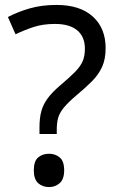

<svg xmlns="http://www.w3.org/2000/svg" viewBox="-20 -744 474 778"><path d="M140 -228Q140 -266 147.5 -293.5Q155 -321 173.5 -346Q192 -371 224 -398Q263 -431 284.5 -453Q306 -475 315 -496Q324 -517 324 -547Q324 -595 293 -621Q262 -647 203 -647Q154 -647 116 -634.5Q78 -622 43 -605L12 -675Q52 -696 100.5 -710Q149 -724 209 -724Q304 -724 356 -677Q408 -630 408 -549Q408 -504 393.5 -472.5Q379 -441 352.5 -414.5Q326 -388 290 -358Q257 -330 239.5 -309Q222 -288 216 -267.5Q210 -247 210 -218V-201H140ZM117 -54Q117 -91 134.5 -106Q152 -121 179 -121Q204 -121 222 -106Q240 -91 240 -54Q240 -18 222 -2Q204 14 179 14Q152 14 134.5 -2Q117 -18 117 -54Z"/></svg>

Font: Noto Sans Old Turkic
Style: Regular
Weight: 400
Designer: Monotype Design Team
Foundry: Monotype Imaging Inc.
Version: Version 2.003; ttfautohint (v1.8.4.7-5d5b)